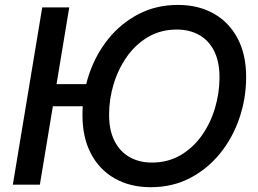

<svg xmlns="http://www.w3.org/2000/svg" viewBox="-20 -758 1060 788"><path d="M366.7 -412.6 351.6 -321.8H142.1L157.2 -412.6ZM264.2 -727.5 143.6 0H32.7L153.3 -727.5ZM598.6 10.3Q514.6 10.3 451.4 -25.4Q388.2 -61 353.3 -127.4Q318.4 -193.8 318.4 -285.6Q318.4 -373 345.9 -454.1Q373.5 -535.2 425 -598.9Q476.6 -662.6 548.8 -700.2Q621.1 -737.8 710.4 -737.8Q794.4 -737.8 857.4 -702.1Q920.4 -666.5 955.3 -600.3Q990.2 -534.2 990.2 -441.9Q990.2 -354.5 962.6 -273.4Q935.1 -192.4 883.3 -128.4Q831.5 -64.5 759.8 -27.1Q688 10.3 598.6 10.3ZM603 -90.8Q668.9 -90.8 720.5 -120.8Q772 -150.9 807.9 -201.4Q843.8 -252 862.3 -314.2Q880.9 -376.5 880.9 -440.4Q880.9 -504.9 858.9 -548.6Q836.9 -592.3 797.4 -614.5Q757.8 -636.7 706.1 -636.7Q640.1 -636.7 588.6 -606.7Q537.1 -576.7 501.2 -525.9Q465.3 -475.1 446.5 -413.1Q427.7 -351.1 427.7 -287.1Q427.7 -223.1 450 -179.4Q472.2 -135.7 511.7 -113.3Q551.3 -90.8 603 -90.8Z"/></svg>

Font: Inter 18pt Medium
Style: Italic
Weight: 500
Italic angle: -9.3988°
Designer: Rasmus Andersson
Foundry: rsms
Version: Version 4.001;git-66647c0bb